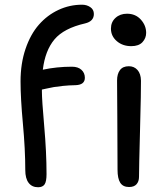

<svg xmlns="http://www.w3.org/2000/svg" viewBox="-20 -807 708 812"><path d="M141.1 -15.1Q115.2 -15.1 101.1 -33.7Q86.9 -52.2 86.9 -87.9Q86.9 -174.8 76.9 -283.2Q66.9 -391.6 66.9 -462.9Q66.9 -538.1 87.9 -600.1Q108.9 -662.1 144.5 -702.6Q180.2 -743.2 227.3 -765.1Q274.4 -787.1 327.1 -787.1Q346.7 -787.1 361.8 -776.9Q377 -766.6 377 -748Q377 -716.8 339.8 -708Q250 -687.5 210.4 -640.4Q170.9 -593.3 161.1 -512.2Q220.2 -524.9 284.2 -524.9Q310.1 -524.9 324.5 -511.7Q338.9 -498.5 338.9 -478Q338.9 -448.2 299.8 -446.8Q271 -446.3 245.4 -443.6Q219.7 -440.9 207.5 -438.7Q195.3 -436.5 177.5 -432.6Q159.7 -428.7 157.2 -428.2V-420.9Q157.2 -384.3 167 -273.4Q176.8 -162.6 176.8 -70.8Q176.8 -39.1 168.5 -27.1Q160.2 -15.1 141.1 -15.1ZM535.2 -611.8Q498.5 -611.8 473.9 -633.1Q449.2 -654.3 449.2 -686Q449.2 -713.9 468.5 -731.4Q487.8 -749 517.1 -749Q553.2 -749 575.7 -724.1Q598.1 -699.2 598.1 -668Q598.1 -645.5 582.5 -628.7Q566.9 -611.8 535.2 -611.8ZM525.9 -16.1Q500 -16.1 488.5 -34.2Q477.1 -52.2 477.1 -88.9Q477.1 -206.1 476.1 -316.4Q475.1 -426.8 475.1 -466.8Q475.1 -494.1 487.3 -510.5Q499.5 -526.9 524.9 -526.9Q547.4 -526.9 561.5 -511Q575.7 -495.1 576.2 -465.8Q576.7 -425.8 572.3 -260.5Q567.9 -95.2 567.9 -59.1Q567.9 -39.6 557.4 -27.8Q546.9 -16.1 525.9 -16.1Z"/></svg>

Font: Shantell Sans Bouncy
Style: Regular
Weight: 400
Designer: Stephen Nixon, Anya Danilova, Shantell Martin
Foundry: Arrow Type
Version: Version 1.006;[9816181b4]